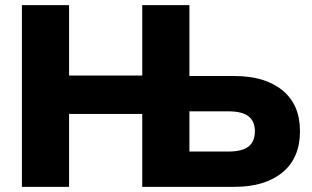

<svg xmlns="http://www.w3.org/2000/svg" viewBox="-20 -725 1211 745"><path d="M65 0V-705H248V-432H532V-705H715V-430H890Q1008 -430 1076 -374.5Q1144 -319 1144 -216Q1144 -112 1076 -56Q1008 0 890 0H532V-283H248V0ZM715 -137H866Q920 -137 944.5 -156.5Q969 -176 969 -216Q969 -254 944.5 -273.5Q920 -293 866 -293H715Z"/></svg>

Font: Mulish Black
Style: Regular
Weight: 900
Designer: Vernon Adams
Foundry: Vernon Adams
Version: Version 3.603; ttfautohint (v1.8.3)